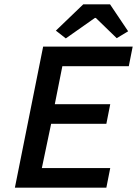

<svg xmlns="http://www.w3.org/2000/svg" viewBox="-20 -870 640 890"><path d="M49 0 180 -654H595L577 -563H269L234 -387H491L473 -296H217L174 -91H491L473 0ZM285 -692 239 -728 366 -850H490L574 -725L521 -693L424 -787H420Z"/></svg>

Font: Source Code Pro SemiBold
Style: Italic
Weight: 600
Italic angle: -11°
Monospace: yes
Designer: Paul D. Hunt, Teo Tuominen
Foundry: Adobe Systems Incorporated
Version: Version 1.016;hotconv 1.0.116;makeotfexe 2.5.65601